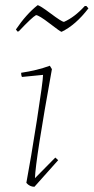

<svg xmlns="http://www.w3.org/2000/svg" viewBox="-20 -709 359 736"><path d="M216 -587Q212 -587 170.5 -619Q129 -651 118 -651Q103 -643 52 -589L47 -588L41 -596Q80 -654 124 -689Q132 -689 174 -657.5Q216 -626 225 -625Q266 -643 305 -686H311L319 -677Q270 -613 216 -587ZM145 -422 64 -414Q61 -420 61 -430Q122 -439 171 -457L179 -444Q116 -95 114 -26L192 -105L203 -95L112 7Q94 7 81 -8Q98 -98 121.5 -248.5Q145 -399 145 -422Z"/></svg>

Font: Albura ExtraLight
Style: Italic
Weight: 156
Italic angle: -7°
Designer: Mercedes Jáuregui
Foundry: Omnibus-Type Team
Version: Version 1.000